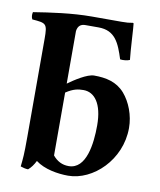

<svg xmlns="http://www.w3.org/2000/svg" viewBox="-81 -767 704 845"><g transform="rotate(10 271.0 -344.5)"><path d="M74 -127C74 -44 72 -32 68 6C80 10 91 13 102 13C115 2 125 -12 134 -30C173 0 234 10 280 10C391 10 508 -100 508 -243C508 -300 486 -356 454 -393C418 -434 370 -444 317 -444C286 -444 233 -409 204 -388V-583C204 -598 204 -611 204 -623C207 -646 220 -656 240 -656H299C374 -656 395 -603 417 -534C429 -532 450 -534 460 -539C455 -580 450 -691 448 -699C448 -701 447 -702 444 -702C427 -699 419 -698 395 -698H262C173 -698 78 -684 3 -672C0 -660 1 -649 6 -640C69 -635 74 -634 74 -565ZM204 -348C237 -370 259 -373 282 -373C331 -373 368 -328 368 -230C368 -148 354 -32 275 -32C246 -32 223 -44 204 -67Z"/></g></svg>

Font: Libertinus Serif
Style: Bold
Weight: 700
Designer: Philipp H. Poll, Khaled Hosny
Foundry: Caleb Maclennan
Version: Version 7.050;RELEASE